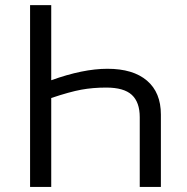

<svg xmlns="http://www.w3.org/2000/svg" viewBox="-20 -734 735 754"><path d="M98.1 -713.9H181.2V-418.9Q306.2 -463.9 401.9 -463.9Q502.9 -463.9 557.4 -417.2Q611.8 -370.6 611.8 -284.2V0H528.8V-273.9Q528.8 -332.5 497.8 -361.3Q466.8 -390.1 397 -390.1Q344.7 -390.1 299.3 -381.8Q253.9 -373.5 181.2 -349.1V0H98.1Z"/></svg>

Font: HunimalSansv1.5
Style: Regular
Weight: 400
Foundry: Ascender Corporation
Version: Version 1.10